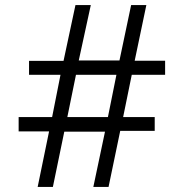

<svg xmlns="http://www.w3.org/2000/svg" viewBox="-20 -737 724 757"><path d="M408 0H348L394 -218H233.5L188.5 0H128.5L173.5 -219H53.5V-275.5H185.5L218.5 -442H94.5V-497H230.5L277.5 -717H338L290.5 -498.5H451L497 -717H557L511 -497.5H631V-442H499.5L465.5 -275.5H590V-221H454ZM405.5 -275.5 439 -442H279.5L245.5 -275.5Z"/></svg>

Font: Acari Sans
Style: Regular
Weight: 400
Designer: Alfredo Marco Pradil and Stefan Peev (font) & Cristiano Sobral (main changes)
Foundry: Alfredo Marco Pradil and Stefan Peev (font) & Cristiano Sobral (main changes)
Version: Version 1.063; ttfautohint (v1.8.3)